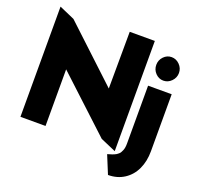

<svg xmlns="http://www.w3.org/2000/svg" viewBox="-165 -1001 1385 1351"><g transform="rotate(20 528.0 -325.5)"><path d="M725.1 38.1Q729.5 36.6 740.7 33.2Q752 29.8 757.6 28.1Q763.2 26.4 773.2 22.2Q783.2 18.1 788.8 14.2Q794.4 10.3 802.2 3.9Q810.1 -2.4 814.2 -10.3Q818.4 -18.1 822.8 -28.1Q827.1 -38.1 829.1 -51.3Q831.1 -64.5 831.1 -80.1V-513.2H1007.8V-85.9Q1007.8 -11.2 980.7 47.4Q953.6 106 901.6 139.9Q849.6 173.8 780.8 173.8ZM918.9 -758.8Q953.6 -758.8 979.2 -732.7Q1004.9 -706.5 1004.9 -670.9Q1004.9 -635.3 979.2 -609.1Q953.6 -583 918.9 -583Q884.8 -583 859.9 -608.9Q835 -634.8 835 -670.9Q835 -707 859.9 -732.9Q884.8 -758.8 918.9 -758.8ZM62 0V-825.2L176.8 -774.9L578.1 -399.9L580.1 -825.2H768.1V0L652.8 -49.8L250 -423.8V0Z"/></g></svg>

Font: Hussar Preview
Style: Bold
Weight: 700
Foundry: Cannot Into Space Fonts, PlusOne Fonts
Version: Version 2.29RC2 "Millennial"